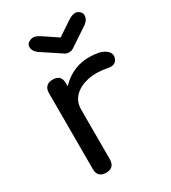

<svg xmlns="http://www.w3.org/2000/svg" viewBox="-191 -880 868 977"><g transform="rotate(-30 243.0 -392.0)"><path d="M139 -342Q139 -402 168.5 -449.5Q198 -497 248 -525Q298 -553 358 -553Q418 -553 447.5 -533.5Q477 -514 470 -487Q467 -473 458.5 -465.5Q450 -458 439 -456Q428 -454 415 -457Q351 -470 300 -459Q249 -448 219.5 -418Q190 -388 190 -342ZM140 0Q116 0 103 -12.5Q90 -25 90 -50V-497Q90 -521 103 -534Q116 -547 140 -547Q165 -547 177.5 -534.5Q190 -522 190 -497V-50Q190 -26 177.5 -13Q165 0 140 0ZM283 -625Q268 -625 257 -633L145 -707Q121 -725 121 -750Q121 -770 145.5 -779.5Q170 -789 204 -765L283 -712L362 -765Q400 -791 422.5 -780.5Q445 -770 445 -750Q445 -725 421 -707L310 -633Q298 -625 283 -625Z"/></g></svg>

Font: Comfortaa
Style: Bold
Weight: 700
Designer: Johan Aakerlund
Foundry: Johan Aakerlund
Version: Version 3.104; ttfautohint (v1.8.1.43-b0c9)